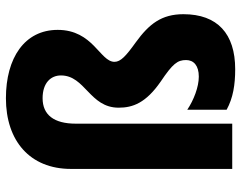

<svg xmlns="http://www.w3.org/2000/svg" viewBox="-103 -702 815 649"><g transform="rotate(-90 304.5 -377.5)"><path d="M528 -590C528 -702 433 -765 297 -765C153 -765 58 -684 58 -545V0H211V-529C211 -603 241 -641 297 -641C348 -641 374 -614 374 -579C374 -497 265 -482 265 -384C265 -336 281 -292 353 -242C414 -201 426 -185 426 -156C426 -130 407 -113 370 -113C335 -113 291 -130 258 -152V-19C298 3 343 10 395 10C515 10 581 -50 581 -165C581 -239 548 -281 486 -326C440 -359 420 -377 420 -398C420 -447 528 -470 528 -590Z"/></g></svg>

Font: Noto Sans Thai Looped Condensed ExtraBold
Style: Regular
Weight: 800
Width: 3
Designer: Sasikarn Vongin, Ben Mitchell
Foundry: The Fontpad Ltd
Version: Version 1.001